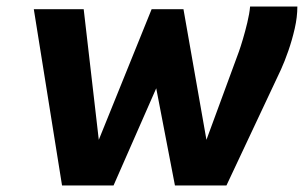

<svg xmlns="http://www.w3.org/2000/svg" viewBox="-20 -565 926 585"><path d="M169 0 83 -537H235L281 -139L442 -537H539L609 -139L708 -408Q713 -422 720 -445.5Q727 -469 733.5 -496Q740 -523 742 -545H886Q886 -513 878 -478Q870 -443 858.5 -410Q847 -377 836 -353L670 0H513L456 -296L326 0Z"/></svg>

Font: Exo Thin
Style: Bold Italic
Weight: 700
Italic angle: -9°
Version: Version 2.000